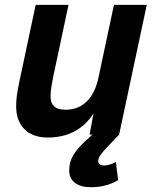

<svg xmlns="http://www.w3.org/2000/svg" viewBox="-20 -556 640 793"><path d="M177.6 12Q115 12 80.9 -22.6Q46.8 -57.2 46.8 -115.6Q46.8 -146.4 51.9 -176.1Q57 -205.8 63 -233.4L127.4 -536H263L200.8 -243.8Q196.4 -221.2 192.6 -199.5Q188.8 -177.8 188.8 -156.4Q188.8 -130.8 203.5 -116.8Q218.2 -102.8 250.4 -102.8Q303.2 -102.8 337.8 -136.4Q372.4 -170 386.2 -233.2L450.6 -536H586.2L472 0H350L378.6 -154.4L396.2 -150.4Q367.8 -69.8 312.3 -28.9Q256.8 12 177.6 12ZM354 217.2Q312.6 217.2 289.2 198.8Q265.8 180.4 265.8 147.6Q265.8 112.2 283.6 83.3Q301.4 54.4 334.8 24.4L383.6 -20.4L472 0L426.6 47.4Q406.6 68.2 396.1 82.5Q385.6 96.8 385.6 109.4Q385.6 118.2 392.3 122.9Q399 127.6 409 127.6Q421.8 127.6 435.2 123.2Q448.6 118.8 458.4 113L468 187.6Q452 198.6 422.5 207.9Q393 217.2 354 217.2Z"/></svg>

Font: Geist Mono
Style: Italic
Weight: 400
Italic angle: -12°
Monospace: yes
Designer: Basement.studio, Andrés Briganti, Mateo Zaragoza
Foundry: Basement.studio, Vercel, Andrés Briganti, Guido Ferreyra, Mateo Zaragoza
Version: Version 1.500